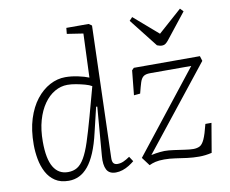

<svg xmlns="http://www.w3.org/2000/svg" viewBox="-83 -873 1188 993"><g transform="rotate(-10 511.0 -376.5)"><path d="M437 -67Q436 -45 443 -36.5Q450 -28 464 -28Q480 -28 495 -34.5Q510 -41 529 -54L546 -28Q534 -18 518 -8Q502 2 484 8Q466 14 448 14Q413 14 400 -11Q387 -36 391 -82L412 -338L406 -339L375 -209Q361 -148 343 -105.5Q325 -63 303.5 -37Q282 -11 256.5 1.5Q231 14 201 14Q158 14 129.5 -5Q101 -24 84.5 -55.5Q68 -87 61 -125Q54 -163 54 -201Q54 -278 72.5 -336.5Q91 -395 122.5 -435Q154 -475 193.5 -496Q233 -517 275 -517Q307 -517 342 -509.5Q377 -502 398 -493L407 -723L322 -736L325 -767H442L458 -756ZM205 -31Q233 -31 253.5 -43.5Q274 -56 291.5 -86Q309 -116 325.5 -166.5Q342 -217 363 -293L405 -447Q392 -455 370 -461Q348 -467 324 -471.5Q300 -476 279 -476Q244 -476 212 -457.5Q180 -439 155.5 -404Q131 -369 117 -320Q103 -271 103 -208Q103 -118 129 -74.5Q155 -31 205 -31ZM633 -503H980L988 -477L644 -43Q656 -46 667.5 -47.5Q679 -49 691 -50.5Q703 -52 714 -52Q735 -52 763.5 -48Q792 -44 819.5 -40Q847 -36 863 -36Q883 -36 897 -43Q911 -50 922.5 -75Q934 -100 947 -153H979L953 0Q919 8 887 8Q855 8 824 4Q793 0 763.5 -4.5Q734 -9 705 -9Q677 -9 658.5 -4.5Q640 0 626 7L593 -37L927 -461H711Q687 -461 675.5 -452Q664 -443 657.5 -422.5Q651 -402 642 -366L609 -363L622 -492ZM654 -746 670 -763 797 -653 921 -763 937 -746 831 -612Q824 -603 816 -597Q808 -591 796 -591Q789 -591 783 -593Q777 -595 771 -597Z"/></g></svg>

Font: Literata 18pt ExtraLight
Style: Italic
Weight: 250
Italic angle: -2°
Designer: Latin by Veronika Burian and Jose Scaglione. Greek by Irene Vlachou. Cyrillic by Vera Evstafieva
Foundry: TypeTogether
Version: Version 3.103;gftools[0.9.29]